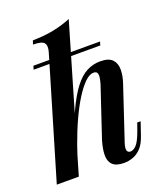

<svg xmlns="http://www.w3.org/2000/svg" viewBox="-162 -894 866 1007"><g transform="rotate(-20 271.5 -390.5)"><path d="M108 0H-15L183 -667Q193 -701 180.5 -717Q168 -733 119 -733L126 -754Q192 -755 243.5 -765.5Q295 -776 341 -795ZM134 -146Q173 -258 207.5 -332.5Q242 -407 275.5 -450.5Q309 -494 344.5 -512Q380 -530 419 -530Q467 -530 487 -508.5Q507 -487 506.5 -452Q506 -417 493 -379L395 -85Q386 -58 389.5 -44.5Q393 -31 409 -31Q424 -31 441 -48Q458 -65 477 -117L493 -162H512L487 -89Q473 -47 451.5 -25Q430 -3 405.5 5.5Q381 14 357 14Q312 14 292.5 -6Q273 -26 274 -61Q275 -96 288 -139L380 -414Q385 -430 388 -447Q391 -464 387 -475Q383 -486 366 -486Q344 -486 318.5 -461.5Q293 -437 265 -393Q237 -349 209.5 -289.5Q182 -230 157 -160Q132 -90 111 -13ZM455 -628 449 -608H77L83 -628Z"/></g></svg>

Font: Playfair Display SemiBold
Style: Italic
Weight: 600
Italic angle: -14°
Designer: Claus Eggers Sørensen
Foundry: Claus Eggers Sørensen
Version: Version 1.203